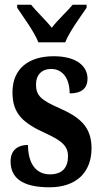

<svg xmlns="http://www.w3.org/2000/svg" viewBox="-20 -786 434 816"><path d="M143 -606H257C275 -651 322 -715 348 -753V-766H289C266 -738 224 -700 200 -668C175 -700 134 -738 112 -766H53V-753C78 -715 126 -651 143 -606ZM190 10C306 10 369 -55 369 -156C369 -249 317 -289 231 -327C156 -360 133 -379 133 -427C133 -468 158 -493 197 -493C243 -493 276 -457 276 -389C328 -389 352 -412 352 -452C352 -502 309 -547 208 -547C103 -547 33 -495 33 -394C33 -302 78 -263 175 -219C242 -188 269 -166 269 -122C269 -76 247 -45 192 -45C134 -45 99 -90 99 -170C59 -170 25 -151 25 -100C25 -32 72 10 190 10Z"/></svg>

Font: Noto Serif Bengali ExtraCondensed
Style: Regular
Weight: 400
Width: 2
Designer: Juan Bruce, Universal Thirst, Indian Type Foundry and the Monotype Design Team.
Foundry: Monotype Imaging Inc.
Version: Version 2.003